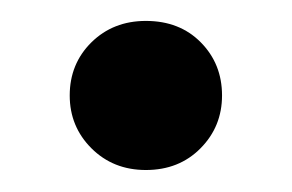

<svg xmlns="http://www.w3.org/2000/svg" viewBox="-20 -150 272 179"><path d="M116 -130.5Q147.5 -130.5 167.2 -110.5Q187 -90.5 187 -61Q187 -32 167 -11.8Q147 8.5 116 8.5Q85.5 8.5 65.2 -11.8Q45 -32 45 -61Q45 -90.5 65.2 -110.5Q85.5 -130.5 116 -130.5Z"/></svg>

Font: Newsreader 36pt Medium
Style: Regular
Weight: 500
Designer: Hugues Gentile
Foundry: Production Type
Version: Version 1.003